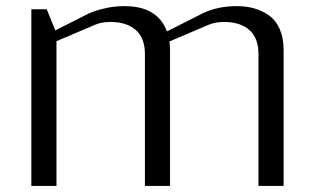

<svg xmlns="http://www.w3.org/2000/svg" viewBox="-20 -614 1040 634"><path d="M458.5 -435.5Q458.5 -488.8 428.2 -515.1Q397.9 -541.5 344.7 -541.5Q315.9 -541.5 293.9 -532.2L166.5 -478V0H83.5V-583.5H134.3L162.6 -513.7L273.9 -569.8Q293 -578.6 325 -586.2Q356.9 -593.8 390.6 -593.8Q500.5 -593.8 531.2 -510.3L648.9 -569.8Q698.2 -593.8 762.7 -593.8Q793 -593.8 819.1 -586.4Q845.2 -579.1 867.9 -563.2Q890.6 -547.4 903.6 -518.1Q916.5 -488.8 916.5 -448.7V0H833.5V-435.5Q833.5 -488.8 803.2 -515.1Q772.9 -541.5 719.7 -541.5Q690.9 -541.5 668.9 -532.2L539.6 -477.1Q541.5 -458.5 541.5 -448.7V0H458.5Z"/></svg>

Font: Resagnicto
Style: Regular
Weight: 500
Version: Version 0.9991